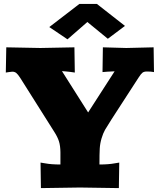

<svg xmlns="http://www.w3.org/2000/svg" viewBox="-20 -964 820 985"><path d="M387.2 -943.8H477.1L621.1 -831.1L533.2 -765.1L428.2 -851.1L326.2 -762.2L232.9 -825.2ZM768.1 -721.2 770 -594.2Q755.4 -597.2 733.9 -597.2Q718.8 -597.2 710.9 -591.1Q703.1 -585 690.9 -565.9L551.8 -351.1Q528.8 -315.4 518.8 -297.9Q508.8 -280.3 501 -254.2Q493.2 -228 491.7 -201.4Q490.2 -174.8 490.2 -125V-120.1Q536.6 -120.1 567.9 -126L591.8 -129.9L589.8 1L390.1 -2L189.9 1L188 -129.9L211.9 -126Q243.2 -120.1 290 -120.1V-183.1Q289.6 -216.3 282.5 -238.8Q275.4 -261.2 258.8 -287.1L84 -564Q71.8 -583 63.5 -589.6Q55.2 -596.2 43 -596.2Q36.6 -596.2 25.4 -594.2Q14.2 -592.3 9.8 -591.8L12.2 -721.2L187 -717.8L361.8 -721.2L363.8 -591.8L339.8 -595.2Q332.5 -596.2 316.2 -597.7Q299.8 -599.1 297.9 -599.1L432.1 -387.2L567.9 -598.1Q565.9 -597.7 549.8 -597.2Q533.7 -596.7 529.8 -596.2L505.9 -594.2L507.8 -721.2L627.9 -717.8Z"/></svg>

Font: Zantroke
Style: Regular
Weight: 500
Foundry: gluk
Version: Version 0.36